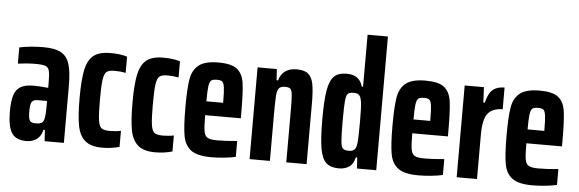

<svg xmlns="http://www.w3.org/2000/svg" viewBox="-48 -899 3208 1063"><g transform="rotate(5 1555.5 -367.5)"><path d="M20 -147Q20 -205 30.5 -238Q41 -271 67 -286Q93 -301 139 -301Q168 -301 220 -296V-325Q220 -372 215 -391Q210 -410 194 -416Q178 -422 139 -422Q92 -422 41 -415V-505Q102 -518 174 -518Q238 -518 272 -499.5Q306 -481 319.5 -438Q333 -395 333 -316V0H226L222 -62H214Q206 -26 182 -9Q158 8 126 8Q66 8 43 -28.5Q20 -65 20 -147ZM214 -120Q220 -142 220 -192V-223H169Q144 -223 135.5 -210Q127 -197 127 -156Q127 -120 134.5 -107Q142 -94 169 -94Q187 -94 198 -99Q209 -104 214 -120Z M398 -255Q398 -357 410 -412.5Q422 -468 453.5 -493Q485 -518 546 -518Q603 -518 640 -506V-416Q611 -422 579 -422Q547 -422 534 -411.5Q521 -401 516 -367.5Q511 -334 511 -255Q511 -175 516 -141.5Q521 -108 534.5 -98Q548 -88 580 -88Q614 -88 642 -94V-5Q597 8 547 8Q483 8 451 -19.5Q419 -47 408.5 -101.5Q398 -156 398 -255Z M692 -255Q692 -357 704 -412.5Q716 -468 747.5 -493Q779 -518 840 -518Q897 -518 934 -506V-416Q905 -422 873 -422Q841 -422 828 -411.5Q815 -401 810 -367.5Q805 -334 805 -255Q805 -175 810 -141.5Q815 -108 828.5 -98Q842 -88 874 -88Q908 -88 936 -94V-5Q891 8 841 8Q777 8 745 -19.5Q713 -47 702.5 -101.5Q692 -156 692 -255Z M1297 -221H1099Q1099 -157 1103.5 -131.5Q1108 -106 1123.5 -97Q1139 -88 1178 -88Q1224 -88 1288 -94V-6Q1264 0 1226 4Q1188 8 1152 8Q1075 8 1040 -18Q1005 -44 995.5 -96Q986 -148 986 -254Q986 -360 995 -412Q1004 -464 1038.5 -491Q1073 -518 1147 -518Q1220 -518 1251 -493Q1282 -468 1289.5 -418Q1297 -368 1297 -255ZM1099 -298H1192V-304Q1192 -360 1188.5 -384Q1185 -408 1176.5 -415Q1168 -422 1147 -422Q1124 -422 1115 -414.5Q1106 -407 1102.5 -382Q1099 -357 1099 -298Z M1472 -510 1476 -448H1484Q1504 -518 1582 -518Q1625 -518 1646 -500.5Q1667 -483 1674.5 -445.5Q1682 -408 1682 -339V0H1569V-286Q1569 -351 1566.5 -376Q1564 -401 1555.5 -408.5Q1547 -416 1525 -416Q1501 -416 1491.5 -403Q1482 -390 1480 -360.5Q1478 -331 1478 -256V0H1365V-510Z M1747 -255Q1747 -360 1756.5 -415.5Q1766 -471 1789.5 -494.5Q1813 -518 1860 -518Q1897 -518 1918.5 -502Q1940 -486 1949 -454H1956V-743H2069V0H1962L1958 -61H1950Q1942 -23 1918 -7.5Q1894 8 1862 8Q1816 8 1791.5 -14Q1767 -36 1757 -91.5Q1747 -147 1747 -255ZM1952 -136Q1956 -167 1956 -259Q1956 -345 1952 -368Q1948 -397 1938 -406.5Q1928 -416 1907 -416Q1884 -416 1875 -407Q1866 -398 1863 -366.5Q1860 -335 1860 -255Q1860 -175 1863 -143.5Q1866 -112 1875 -103Q1884 -94 1908 -94Q1928 -94 1938 -102.5Q1948 -111 1952 -136Z M2448 -221H2250Q2250 -157 2254.5 -131.5Q2259 -106 2274.5 -97Q2290 -88 2329 -88Q2375 -88 2439 -94V-6Q2415 0 2377 4Q2339 8 2303 8Q2226 8 2191 -18Q2156 -44 2146.5 -96Q2137 -148 2137 -254Q2137 -360 2146 -412Q2155 -464 2189.5 -491Q2224 -518 2298 -518Q2371 -518 2402 -493Q2433 -468 2440.5 -418Q2448 -368 2448 -255ZM2250 -298H2343V-304Q2343 -360 2339.5 -384Q2336 -408 2327.5 -415Q2319 -422 2298 -422Q2275 -422 2266 -414.5Q2257 -407 2253.5 -382Q2250 -357 2250 -298Z M2623 -510 2627 -425H2635Q2648 -478 2672 -498Q2696 -518 2737 -518V-397Q2681 -397 2655 -364.5Q2629 -332 2629 -248V0H2516V-510Z M3082 -221H2884Q2884 -157 2888.5 -131.5Q2893 -106 2908.5 -97Q2924 -88 2963 -88Q3009 -88 3073 -94V-6Q3049 0 3011 4Q2973 8 2937 8Q2860 8 2825 -18Q2790 -44 2780.5 -96Q2771 -148 2771 -254Q2771 -360 2780 -412Q2789 -464 2823.5 -491Q2858 -518 2932 -518Q3005 -518 3036 -493Q3067 -468 3074.5 -418Q3082 -368 3082 -255ZM2884 -298H2977V-304Q2977 -360 2973.5 -384Q2970 -408 2961.5 -415Q2953 -422 2932 -422Q2909 -422 2900 -414.5Q2891 -407 2887.5 -382Q2884 -357 2884 -298Z"/></g></svg>

Font: Saira ExtraCondensed
Style: Bold
Weight: 700
Width: 2
Designer: Hector Gatti with collaboration of the Omnibus-Type team
Foundry: Omnibus-Type
Version: Version 0.072; ttfautohint (v1.8)